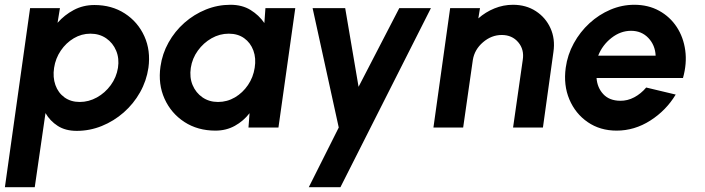

<svg xmlns="http://www.w3.org/2000/svg" viewBox="-66 -534 2954 804"><path d="M79.5 250H-45.5L60 -500H185L175 -438.5Q204 -471.5 243 -492.2Q282 -513 329.5 -513Q402 -513 456.8 -477.5Q511.5 -442 538.5 -382.2Q565.5 -322.5 555.5 -250Q547.5 -195.5 520.5 -147.5Q493.5 -99.5 452.2 -63.2Q411 -27 360.5 -6.5Q310 14 255.5 14Q208 14 175.8 -6.8Q143.5 -27.5 124.5 -60.5ZM312.5 -393Q275.5 -393 243 -373.8Q210.5 -354.5 188.5 -322Q166.5 -289.5 160.5 -250Q154.5 -210.5 166 -178Q177.5 -145.5 204 -126.2Q230.5 -107 268 -107Q305.5 -107 339.8 -126Q374 -145 397.8 -177.5Q421.5 -210 428 -250Q434 -289 420.5 -321.5Q407 -354 378.8 -373.5Q350.5 -393 312.5 -393Z M1045.5 -500H1170.5L1100 0H974.5L979 -60Q953.5 -27 917.2 -7Q881 13 836 13Q762 13 706.2 -23.2Q650.5 -59.5 623 -120.5Q595.5 -181.5 606 -255.5Q613.5 -309 639.8 -356Q666 -403 706.2 -438.5Q746.5 -474 796 -494Q845.5 -514 899 -514Q948 -514 983.2 -492.2Q1018.5 -470.5 1041 -437.5ZM847 -107Q885 -107 917.8 -126.2Q950.5 -145.5 972.5 -178Q994.5 -210.5 1000.5 -250Q1007 -290 995 -322.5Q983 -355 956.5 -374Q930 -393 892 -393Q854 -393 820 -373.8Q786 -354.5 762.5 -322Q739 -289.5 733 -250Q727 -210 740.5 -177.8Q754 -145.5 782 -126.2Q810 -107 847 -107Z M1606 -500H1738.5L1359.5 250H1227L1352.5 0L1243 -500H1379.5L1435.5 -170.5Z M2251.5 -316.5 2207.5 0H2082.5L2123 -283Q2130 -326.5 2104.2 -357Q2078.5 -387.5 2035 -387.5Q1992 -387.5 1956.5 -357Q1921 -326.5 1914 -283L1873.5 0H1749L1819 -500H1944L1937 -457Q1967 -483.5 2004.5 -498.8Q2042 -514 2082 -514Q2137 -514 2178 -487.2Q2219 -460.5 2239.2 -415.8Q2259.5 -371 2251.5 -316.5Z M2516 13Q2447 13 2395.2 -22.5Q2343.5 -58 2318.2 -117.8Q2293 -177.5 2303 -250.5Q2310.5 -305 2336.8 -352.8Q2363 -400.5 2402.5 -436.8Q2442 -473 2490.2 -493.5Q2538.5 -514 2590 -514Q2648.5 -514 2694 -489Q2739.5 -464 2767.8 -421Q2796 -378 2803.5 -323Q2811 -268 2794 -207.5H2432Q2435 -167 2460.2 -139.8Q2485.5 -112.5 2531 -112Q2561.5 -111.5 2589.8 -126.5Q2618 -141.5 2640 -167.5L2763.5 -138Q2723.5 -71.5 2657.2 -29.2Q2591 13 2516 13ZM2439 -301H2679.5Q2677.5 -345 2649 -375Q2620.5 -405 2576.5 -405Q2532.5 -405 2494.5 -375.2Q2456.5 -345.5 2439 -301Z"/></svg>

Font: Urbanist
Style: Bold Italic
Weight: 700
Italic angle: -8°
Designer: Corey Hu
Foundry: Corey Hu
Version: Version 1.330; ttfautohint (v1.8.4.7-5d5b)